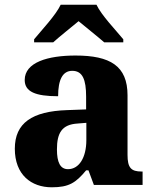

<svg xmlns="http://www.w3.org/2000/svg" viewBox="-20 -786 654 816"><path d="M125 -619V-606H206C230 -628 284 -671 314 -696C344 -671 398 -628 423 -606H504V-619C473 -657 411 -721 390 -766H238C217 -721 156 -657 125 -619ZM200 10C273 10 302 -9 346 -62H356L379 0H586V-57H582C537 -57 522 -73 522 -128V-381C522 -506 448 -550 301 -550C183 -550 85 -521 85 -446C85 -396 131 -377 227 -377C227 -447 246 -485 287 -485C331 -485 346 -448 346 -375V-321L265 -318C116 -313 43 -263 43 -154C43 -43 113 10 200 10ZM269 -67C236 -67 222 -96 222 -151C222 -221 243 -257 310 -261L347 -264V-191C347 -116 316 -67 269 -67Z"/></svg>

Font: Noto Serif Malayalam ExtraBold
Style: Regular
Weight: 800
Designer: Indian type Foundry, Jelle Bosma, Monotype Design Team
Foundry: Monotype Imaging Inc.
Version: Version 2.104